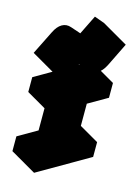

<svg xmlns="http://www.w3.org/2000/svg" viewBox="-230 -1121 905 1254"><g transform="rotate(15 222.5 -494.0)"><path d="M260 -125V-425L130 -350V-450L476 -650V-550L346 -475V-175L476 -250V-150L130 50V-50ZM167 -581 98 -606 177 -765Q198 -809 227.5 -826Q257 -843 291 -831L359 -808L424 -938L492 -913L414 -754Q392 -711 362.5 -694Q333 -677 299 -688L231 -712ZM260 -125 130 -50 -43 -150 87 -225ZM130 -50V50L-43 -50V-150ZM476 -250 346 -175 173 -275 303 -350ZM492 -913 424 -938 250 -1038 319 -1013ZM424 -938 359 -808 186 -908 250 -1038ZM260 -425V-125L87 -225V-525ZM476 -650 130 -450 -43 -550 303 -750ZM130 -450V-350L-43 -450V-550ZM359 -808 291 -831Q257 -843 227.5 -826Q198 -809 177 -765L98 -606L-75 -706L4 -865Q25 -909 54.5 -926Q84 -943 118 -931L186 -908Z"/></g></svg>

Font: Nabla Normal
Style: Regular
Weight: 400
Designer: Arthur Reinders Folmer
Version: Version 1.000